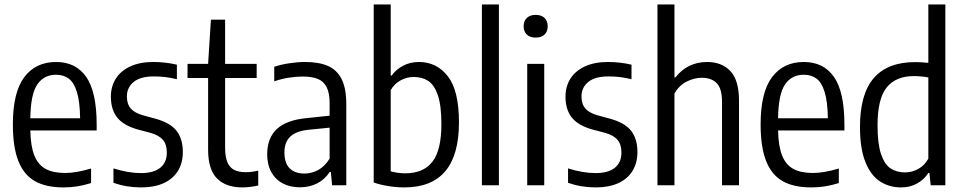

<svg xmlns="http://www.w3.org/2000/svg" viewBox="-20 -828 4308 858"><path d="M412 -245H115.5Q117 -173.5 134 -132Q151 -90.5 184.5 -72.8Q218 -55 271.5 -55Q319.5 -55 387 -75V-10Q353.5 0.5 324 5Q294.5 9.5 263.5 9.5Q186 9.5 136.5 -18.2Q87 -46 62.2 -108Q37.5 -170 37.5 -272Q37.5 -415.5 88.5 -483.2Q139.5 -551 230.5 -551Q319 -551 365.5 -484Q412 -417 412 -270.5ZM115.5 -299.5H338Q337 -373.5 323.8 -416.5Q310.5 -459.5 287.2 -476.8Q264 -494 230 -494Q176.5 -494 146.8 -450.8Q117 -407.5 115.5 -299.5Z M487 -11V-75.5Q553 -54.5 610 -54.5Q666.5 -54.5 696 -78.2Q725.5 -102 725.5 -146Q725.5 -183.5 707.5 -203.8Q689.5 -224 652 -234.5L597 -249Q533 -266.5 504.2 -302.2Q475.5 -338 475.5 -396Q475.5 -441.5 497.5 -476.5Q519.5 -511.5 562.2 -531.2Q605 -551 665 -551Q719.5 -551 770.5 -539V-474Q743.5 -480.5 719.5 -483.5Q695.5 -486.5 668 -486.5Q607 -486.5 577 -461.5Q547 -436.5 547 -397Q547 -363 564.2 -343.2Q581.5 -323.5 618 -313L673 -298Q740 -280 768.5 -244Q797 -208 797 -148.5Q797 -99.5 774.8 -63.8Q752.5 -28 710.8 -9.2Q669 9.5 611 9.5Q545.5 9.5 487 -11Z M1134 -65.5V1Q1096 9.5 1063.5 9.5Q989 9.5 949.5 -30.8Q910 -71 910 -158.5V-479.5H818V-542.5H910L922.5 -740H986V-542.5H1127V-479.5H986V-169Q986 -127.5 996 -103.5Q1006 -79.5 1026.2 -69Q1046.5 -58.5 1079 -58.5Q1103.5 -58.5 1134 -65.5Z M1527.5 -362.5V0H1464L1458.5 -59.5H1453.5Q1431 -25.5 1396.8 -8.2Q1362.5 9 1320 9Q1276.5 9 1243.5 -8.5Q1210.5 -26 1192.2 -59.2Q1174 -92.5 1174 -138.5Q1174 -211.5 1217.5 -251.8Q1261 -292 1352.5 -300.5L1453 -311V-366Q1453 -412 1439.8 -438.2Q1426.5 -464.5 1400.5 -475.2Q1374.5 -486 1332 -486Q1303.5 -486 1270.2 -480.8Q1237 -475.5 1205.5 -464.5V-529.5Q1234.5 -539.5 1272.2 -545.2Q1310 -551 1343 -551Q1406 -551 1446.2 -533Q1486.5 -515 1507 -473.8Q1527.5 -432.5 1527.5 -362.5ZM1453 -119V-257.5L1358 -248Q1303.5 -242.5 1277.2 -217.5Q1251 -192.5 1251 -147Q1251 -99.5 1274.2 -76Q1297.5 -52.5 1341 -52.5Q1372 -52.5 1401.2 -68Q1430.5 -83.5 1453 -119Z M1650 -12.5V-808H1726V-490.5H1730.5Q1749 -517 1780.8 -534Q1812.5 -551 1852.5 -551Q1931.5 -551 1981.2 -487.2Q2031 -423.5 2031 -281Q2031 9.5 1787 9.5Q1752.5 9.5 1715.2 3.5Q1678 -2.5 1650 -12.5ZM1952.5 -273.5Q1952.5 -355.5 1936.8 -402Q1921 -448.5 1894 -466.2Q1867 -484 1828.5 -484Q1797.5 -484 1769.5 -468.5Q1741.5 -453 1726 -425V-62.5Q1738.5 -58.5 1756.8 -56Q1775 -53.5 1791 -53.5Q1871.5 -53.5 1912 -104.8Q1952.5 -156 1952.5 -273.5Z M2133.5 0V-808H2209.5V0Z M2336 0V-542.5H2412V0ZM2320 -710.5Q2320 -734 2334.2 -747.8Q2348.5 -761.5 2374 -761.5Q2399.5 -761.5 2413.5 -747.8Q2427.5 -734 2427.5 -710.5Q2427.5 -687 2413.5 -673.5Q2399.5 -660 2374 -660Q2348.5 -660 2334.2 -673.5Q2320 -687 2320 -710.5Z M2518.5 -11V-75.5Q2584.5 -54.5 2641.5 -54.5Q2698 -54.5 2727.5 -78.2Q2757 -102 2757 -146Q2757 -183.5 2739 -203.8Q2721 -224 2683.5 -234.5L2628.5 -249Q2564.5 -266.5 2535.8 -302.2Q2507 -338 2507 -396Q2507 -441.5 2529 -476.5Q2551 -511.5 2593.8 -531.2Q2636.5 -551 2696.5 -551Q2751 -551 2802 -539V-474Q2775 -480.5 2751 -483.5Q2727 -486.5 2699.5 -486.5Q2638.5 -486.5 2608.5 -461.5Q2578.5 -436.5 2578.5 -397Q2578.5 -363 2595.8 -343.2Q2613 -323.5 2649.5 -313L2704.5 -298Q2771.5 -280 2800 -244Q2828.5 -208 2828.5 -148.5Q2828.5 -99.5 2806.2 -63.8Q2784 -28 2742.2 -9.2Q2700.5 9.5 2642.5 9.5Q2577 9.5 2518.5 -11Z M2918 -808H2994V-482H2998.5Q3025 -516.5 3060.8 -533.8Q3096.5 -551 3140 -551Q3205.5 -551 3244 -510.2Q3282.5 -469.5 3282.5 -377V0H3206.5V-373.5Q3206.5 -432 3183 -456.2Q3159.5 -480.5 3116 -480.5Q3083 -480.5 3048.8 -463.5Q3014.5 -446.5 2994 -410V0H2918Z M3753.5 -245H3457Q3458.5 -173.5 3475.5 -132Q3492.5 -90.5 3526 -72.8Q3559.5 -55 3613 -55Q3661 -55 3728.5 -75V-10Q3695 0.5 3665.5 5Q3636 9.5 3605 9.5Q3527.5 9.5 3478 -18.2Q3428.5 -46 3403.8 -108Q3379 -170 3379 -272Q3379 -415.5 3430 -483.2Q3481 -551 3572 -551Q3660.5 -551 3707 -484Q3753.5 -417 3753.5 -270.5ZM3457 -299.5H3679.5Q3678.5 -373.5 3665.2 -416.5Q3652 -459.5 3628.8 -476.8Q3605.5 -494 3571.5 -494Q3518 -494 3488.2 -450.8Q3458.5 -407.5 3457 -299.5Z M3823 -260.5Q3823 -408 3884.8 -479.2Q3946.5 -550.5 4069.5 -550.5Q4096 -550.5 4128.5 -547V-808H4204.5V0H4139L4133.5 -55H4128.5Q4110 -26 4078.5 -8.2Q4047 9.5 4006.5 9.5Q3954.5 9.5 3913.2 -16.8Q3872 -43 3847.5 -103.2Q3823 -163.5 3823 -260.5ZM4128.5 -119V-482Q4116 -484.5 4097.8 -486.2Q4079.5 -488 4064.5 -488Q3983 -488 3942.2 -437Q3901.5 -386 3901.5 -268Q3901.5 -185.5 3917.2 -139.2Q3933 -93 3960 -75.2Q3987 -57.5 4025 -57.5Q4056 -57.5 4084.2 -73.5Q4112.5 -89.5 4128.5 -119Z"/></svg>

Font: Encode Sans Condensed
Style: Regular
Weight: 400
Width: 3
Designer: Multiple Designers
Foundry: Impallari Type
Version: Version 2.000